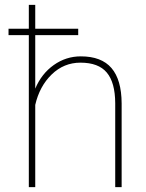

<svg xmlns="http://www.w3.org/2000/svg" viewBox="-20 -770 602 790"><path d="M301.8 -625.5H125V-405.3Q150.9 -466.8 201.2 -502.4Q251.5 -538.1 312.5 -538.1Q397.5 -538.1 438.7 -490Q480 -441.9 480.5 -344.7V0H454.1V-345.7Q453.6 -430.7 419.4 -471.4Q385.3 -512.2 311 -512.2Q242.7 -512.2 192.6 -463.6Q142.6 -415 125 -338.4V0H98.6V-625.5H15.1V-651.9H98.6V-750H125V-651.9H301.8Z"/></svg>

Font: Roboto Thin
Style: Regular
Weight: 250
Designer: Google
Version: Version 2.134; 2016